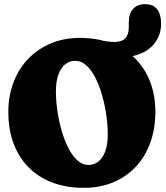

<svg xmlns="http://www.w3.org/2000/svg" viewBox="-20 -892 796 922"><path d="M753.5 -778.5Q753.5 -720 717.5 -678.2Q681.5 -636.5 615.5 -622.2Q549.5 -608 460 -631.5Q438.5 -637 427.5 -643.5Q416.5 -650 416.5 -663.5Q416.5 -681 429.8 -691.8Q443 -702.5 466 -698Q520 -687 548.8 -692.2Q577.5 -697.5 588 -716Q598.5 -734.5 598.5 -762.5V-784Q598.5 -826 619 -849Q639.5 -872 677 -872Q716 -872 734.8 -847.5Q753.5 -823 753.5 -778.5ZM363 -710Q446.5 -710 513.5 -684.5Q580.5 -659 628 -612Q675.5 -565 700.8 -499.8Q726 -434.5 726 -355Q726 -273.5 701.5 -206.2Q677 -139 631.5 -90.8Q586 -42.5 522.8 -16.2Q459.5 10 382.5 10Q299 10 232 -15.2Q165 -40.5 117.8 -88Q70.5 -135.5 45.2 -202.8Q20 -270 20 -354Q20 -432 45 -497.2Q70 -562.5 116 -610Q162 -657.5 224.8 -683.8Q287.5 -710 363 -710ZM497.5 -247Q497.5 -289.5 490.8 -337.5Q484 -385.5 471 -432Q458 -478.5 439 -516.5Q420 -554.5 395.5 -577.2Q371 -600 341 -600Q313.5 -600 292.8 -583.2Q272 -566.5 260.2 -533.8Q248.5 -501 248.5 -453Q248.5 -410.5 255.2 -362.5Q262 -314.5 275 -268Q288 -221.5 307 -183.5Q326 -145.5 350.5 -122.8Q375 -100 405 -100Q432.5 -100 453.2 -116.8Q474 -133.5 485.8 -166.5Q497.5 -199.5 497.5 -247Z"/></svg>

Font: Fraunces 144pt S100 Black
Style: Regular
Weight: 900
Version: Version 1.000